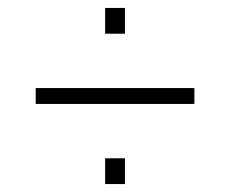

<svg xmlns="http://www.w3.org/2000/svg" viewBox="-20 -495 580 484"><path d="M70 -233V-273H470V-233ZM245 -31V-96H295V-31ZM245 -410V-475H295V-410Z"/></svg>

Font: Saira Thin ExtraLight
Style: Regular
Weight: 250
Version: Version 1.101